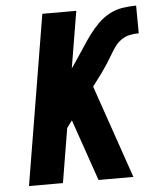

<svg xmlns="http://www.w3.org/2000/svg" viewBox="-53 -781 705 828"><g transform="rotate(-5 300.0 -367.5)"><path d="M39 0 161 -735H308L267 -489L291 -524Q309 -550 325.5 -576Q342 -602 360.5 -627Q379 -652 401.5 -674.5Q424 -697 451.5 -711.5Q479 -726 509 -730.5Q539 -735 567 -735L568 -615Q548 -615 528.5 -611Q509 -607 492 -595Q475 -583 463 -566Q451 -549 440.5 -531Q430 -513 419 -496Q408 -479 396 -462L352 -403L491 0H340L248 -266L225 -235L186 0Z"/></g></svg>

Font: Iosevka SS04 Heavy Extended
Style: Italic
Weight: 900
Width: 7
Italic angle: -9°
Monospace: yes
Designer: Belleve Invis
Foundry: Belleve Invis
Version: Version 19.0.0; ttfautohint (v1.8.4)